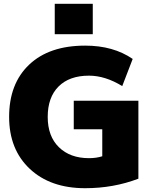

<svg xmlns="http://www.w3.org/2000/svg" viewBox="-20 -980 811 1010"><path d="M268 -800V-960H468V-800ZM368 -450H708V-40Q577 10 428 10Q245 10 136.5 -92Q28 -194 28 -365Q28 -540 133.5 -640Q239 -740 428 -740Q576 -740 678 -670L623 -527Q534 -582 448 -582Q345 -582 288 -525Q231 -468 231 -365Q231 -263 290 -205.5Q349 -148 448 -148Q487 -148 518 -158V-300H368Z"/></svg>

Font: M PLUS 1p Black
Style: Regular
Weight: 900
Version: Version 1.061